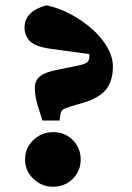

<svg xmlns="http://www.w3.org/2000/svg" viewBox="-20 -692 502 728"><path d="M181 16Q138 16 106.5 -14Q75 -44 75 -87Q75 -131 106.5 -161Q138 -191 181 -191Q226 -191 256 -161Q286 -131 286 -87Q286 -44 256 -14Q226 16 181 16ZM408 -440Q408 -385 382 -352.5Q356 -320 294 -302L247 -288Q226 -282 218.5 -276.5Q211 -271 208 -252L206 -235H141L130 -269Q121 -296 116.5 -317Q112 -338 112 -358Q112 -387 131.5 -402.5Q151 -418 191 -426L274 -443Q300 -448 309.5 -455Q319 -462 319 -478Q319 -484 318 -487L172 -507Q114 -515 93.5 -536Q73 -557 73 -588Q73 -649 156 -672Q206 -661 251 -636.5Q296 -612 331.5 -580Q367 -548 387.5 -511.5Q408 -475 408 -440Z"/></svg>

Font: Source Serif Pro Black
Style: Regular
Weight: 900
Designer: Frank Grießhammer
Foundry: Adobe Systems Incorporated
Version: Version 3.001;hotconv 1.0.111;makeotfexe 2.5.65597